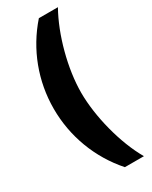

<svg xmlns="http://www.w3.org/2000/svg" viewBox="-217 -735 748 942"><g transform="rotate(-30 156.5 -264.0)"><path d="M297 -686H189C86 -569 30 -420 30 -264C30 -108 86 41 189 158H297C230 43 186 -132 186 -265C186 -400 231 -569 297 -686Z"/></g></svg>

Font: Chivo Light
Style: Bold
Weight: 900
Designer: Hector Gatti
Foundry: Omnibus-Type
Version: Version 1.003;PS 001.003;hotconv 1.0.70;makeotf.lib2.5.58329